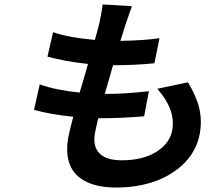

<svg xmlns="http://www.w3.org/2000/svg" viewBox="-20 -791 996 865"><path d="M688.6 -391 826.7 -420.1Q864.3 -358.7 877.3 -305Q890.3 -251.4 880.7 -192.1Q873.6 -149.9 852.6 -112Q831.7 -74.2 797.8 -44Q763.8 -13.8 719.8 8.2Q675.8 30.2 620.6 42.1Q565.3 54 503.9 54Q446.7 54 403.2 41.2Q359.7 28.4 329.9 2Q300.1 -24.5 288.7 -67.8Q277.3 -111.2 286.9 -169Q290.8 -192.1 310 -264.9Q203.8 -275.9 133.2 -296.2L159.1 -410.9Q230.5 -384.9 338.8 -373.9Q356.9 -432.9 376.4 -502.8Q270.2 -514.6 193.9 -535.9L219.1 -646Q287.3 -621.8 407.3 -611.2Q414.4 -634.6 427.6 -686.1Q440 -747.2 442.5 -771L574.2 -763.1Q540.8 -669.4 522.4 -606.9Q631.4 -608.7 698.5 -619L675.8 -506Q590.6 -497.2 489.3 -497.2Q483.3 -476.2 470.7 -432.5Q458.1 -388.8 452.1 -367.9H458.8Q543.3 -367.9 650.9 -380L629.3 -267Q526.3 -258.2 422.6 -258.2Q410.5 -207.7 407.3 -188.9Q397.7 -130.7 428.4 -99.8Q459.2 -68.9 528.4 -68.9Q624.6 -68.9 685.5 -107.6Q746.4 -146.3 756.4 -207Q771.3 -297.9 688.6 -391Z"/></svg>

Font: Karasuma Gothic
Style: Bold Italic
Weight: 700
Italic angle: 9.39998°
Designer: Rasmus Andersson / Ryoko Nishizuka
Foundry: Genbu
Version: Version 1.00